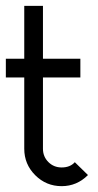

<svg xmlns="http://www.w3.org/2000/svg" viewBox="-20 -626 336 657"><path d="M127 -361V-117Q127 -90 145.5 -71.5Q164 -53 191 -53Q220 -53 236 -71L281 -27Q243 11 191 11Q138 11 100.5 -26.5Q63 -64 63 -117V-361H0V-425H63V-606H127V-425H255V-361Z"/></svg>

Font: Timtura
Style: Regular
Weight: 400
Version: Version 1.0